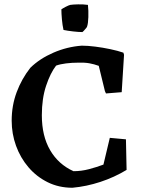

<svg xmlns="http://www.w3.org/2000/svg" viewBox="-20 -872 662 904"><path d="M321 12Q257 12 204.5 -14Q152 -40 114 -84.5Q76 -129 55.5 -185.5Q35 -242 35 -304Q35 -375 58.5 -438Q82 -501 123 -553Q167 -596 231.5 -624Q296 -652 365 -657Q393 -657 428.5 -652.5Q464 -648 499.5 -640.5Q535 -633 561 -624L564 -614L553 -438L479 -432L474 -443L445 -562Q423 -570 401 -574Q379 -578 349 -577Q319 -577 291 -573.5Q263 -570 244 -563Q217 -528 197 -468Q177 -408 177 -329Q177 -232 216 -165Q255 -98 326 -66Q363 -66 399 -75.5Q435 -85 467 -97L497 -223L573 -216L576 -72Q518 -37 452.5 -15.5Q387 6 321 12ZM279 -731Q274 -753 271.5 -781Q269 -809 269 -828Q276 -833 289.5 -840Q303 -847 311 -849Q324 -851 348 -851.5Q372 -852 394 -849Q397 -822 396 -791.5Q395 -761 390 -747Q390 -745 385 -739Q380 -733 374.5 -727Q369 -721 368 -721Q351 -721 324.5 -724Q298 -727 279 -731Z"/></svg>

Font: Labrada SemiBold
Style: Regular
Weight: 600
Designer: Mercedes Jáuregui
Foundry: Omnibus-Type Team
Version: Version 1.000; ttfautohint (v1.8.4.7-5d5b)